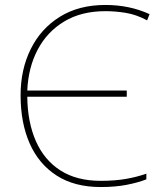

<svg xmlns="http://www.w3.org/2000/svg" viewBox="-20 -744 648 774"><path d="M405 -699Q308 -699 239 -657.5Q170 -616 132 -544Q94 -472 90 -379H491V-354H90Q91 -252 124.5 -175.5Q158 -99 223.5 -57Q289 -15 386 -15Q444 -15 489 -23Q534 -31 570 -44V-21Q537 -8 491 1Q445 10 386 10Q280 10 208 -36.5Q136 -83 99.5 -166Q63 -249 63 -360Q63 -464 104 -546.5Q145 -629 221.5 -676.5Q298 -724 405 -724Q502 -724 583 -687L573 -662Q530 -685 488 -692Q446 -699 405 -699Z"/></svg>

Font: Noto Sans Thin
Style: Regular
Weight: 100
Designer: Monotype Design Team
Foundry: Monotype Imaging Inc.
Version: Version 2.007